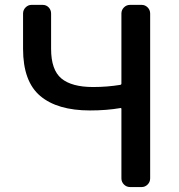

<svg xmlns="http://www.w3.org/2000/svg" viewBox="-20 -756 723 776"><path d="M505.9 0Q491.2 0 481 -10.3Q470.7 -20.5 470.7 -35.2V-315.4Q470.7 -320.3 466.8 -319.3Q411.1 -309.6 343.8 -309.6Q211.9 -309.6 142.6 -368.2Q73.2 -426.8 73.2 -558.6V-701.2Q73.2 -715.8 83.5 -726.1Q93.8 -736.3 107.4 -736.3H152.3Q167 -736.3 176.8 -726.1Q186.5 -715.8 186.5 -701.2V-558.6Q186.5 -473.6 228 -439Q269.5 -404.3 356.4 -404.3Q413.1 -404.3 466.8 -413.1Q470.7 -414.1 470.7 -418V-701.2Q470.7 -715.8 481 -726.1Q491.2 -736.3 505.9 -736.3H552.7Q566.4 -736.3 576.7 -726.1Q586.9 -715.8 586.9 -701.2V-35.2Q586.9 -20.5 576.7 -10.3Q566.4 0 552.7 0Z"/></svg>

Font: Gen Jyuu GothicL Medium
Style: Regular
Weight: 500
Designer: [Source Han Sans]
Ryoko NISHIZUKA  (kana & ideographs); Paul D. Hunt (Latin, Greek & Cyrillic); Wenlong ZHANG  (bopomofo
Version: Version 1.002.20150607